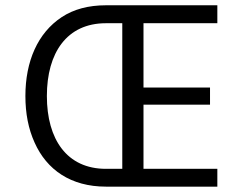

<svg xmlns="http://www.w3.org/2000/svg" viewBox="-20 -696 857 716"><path d="M790.5 -609.4V-676.3H375C310.1 -676.3 254.9 -661.6 210.4 -632.3C120.6 -573.2 74.7 -467.3 74.7 -337.9C74.7 -272.9 85.9 -215.3 108.9 -164.6C154.3 -62.5 244.6 0 375 0H790.5V-66.4H515.1V-305.7H763.2V-369.6H515.1V-609.4ZM436 -66.4H375C229.5 -66.4 154.8 -176.3 154.8 -337.9C154.8 -499.5 229.5 -609.4 375 -609.4H436Z"/></svg>

Font: Estedad Regular
Style: Regular
Weight: 400
Designer: Amin Abedi
Version: Version 7.3